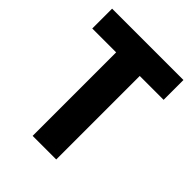

<svg xmlns="http://www.w3.org/2000/svg" viewBox="-203 -826 938 938"><g transform="rotate(45 266.5 -357.0)"><path d="M348 0V-577H513V-714H20V-577H185V0Z"/></g></svg>

Font: Noto Sans Sinhala UI SemiCondensed ExtraBold
Style: Regular
Weight: 800
Width: 4
Designer: Jelle Bosma - Monotype Design Team
Foundry: Monotype Imaging Inc.
Version: Version 2.006